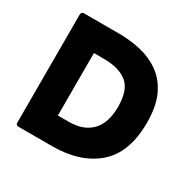

<svg xmlns="http://www.w3.org/2000/svg" viewBox="-129 -685 815 815"><g transform="rotate(30 278.5 -278.0)"><path d="M46 -13V-542Q46 -556 59 -556H230Q286 -556 338 -544Q390 -532 432 -502Q474 -472 498.5 -420Q523 -368 523 -288Q523 -140 442 -70Q361 0 224 0H59Q46 0 46 -13ZM180 -125H235Q305 -125 344 -165Q383 -205 383 -284Q383 -367 343 -399Q303 -431 230 -431H180Z"/></g></svg>

Font: Zain Black
Style: Regular
Weight: 900
Designer: Zain,Boutros
Foundry: Mobile Telecommunications Company (Zain), 2024
Version: Version 1.50; ttfautohint (v1.8.4)